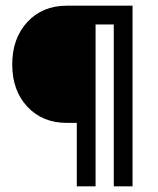

<svg xmlns="http://www.w3.org/2000/svg" viewBox="-20 -702 557 675"><path d="M215 -682H446V-47H380V-616H316V-47H250V-270H215Q129 -270 76 -327Q23 -384 23 -475.5Q23 -567 76 -624.5Q129 -682 215 -682Z"/></svg>

Font: Halant SemiBold
Style: Regular
Weight: 600
Designer: Hitesh Malaviya (Devanagari), Satya Rajpurohit (Latin)
Foundry: Indian Type Foundry
Version: Version 1.101;PS 1.0;hotconv 1.0.78;makeotf.lib2.5.61930; tt